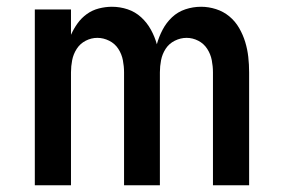

<svg xmlns="http://www.w3.org/2000/svg" viewBox="-20 -548 840 568"><path d="M83 0V-520H190V-445Q198 -463 209.5 -479Q221 -495 237 -506.5Q253 -518 272.5 -523Q292 -528 311 -528Q335 -528 357.5 -520.5Q380 -513 397.5 -497Q415 -481 426.5 -460Q438 -439 444 -417Q450 -439 461 -460Q472 -481 489 -497Q506 -513 528.5 -520.5Q551 -528 575 -528Q597 -528 619 -521Q641 -514 658.5 -499.5Q676 -485 687.5 -465Q699 -445 705.5 -423.5Q712 -402 714.5 -379.5Q717 -357 717 -334V0H610V-334Q610 -352 606.5 -370Q603 -388 593 -403.5Q583 -419 566.5 -427.5Q550 -436 532 -436Q514 -436 497 -427.5Q480 -419 470 -403.5Q460 -388 456.5 -370Q453 -352 453 -334V0H347V-334Q347 -352 343.5 -370Q340 -388 330 -403.5Q320 -419 303 -427.5Q286 -436 268 -436Q250 -436 233.5 -427.5Q217 -419 207 -403.5Q197 -388 193.5 -370Q190 -352 190 -334V0Z"/></svg>

Font: Iosevka Aile Semibold
Style: Regular
Weight: 600
Designer: Belleve Invis
Foundry: Belleve Invis
Version: Version 31.1.0; ttfautohint (v1.8.4)